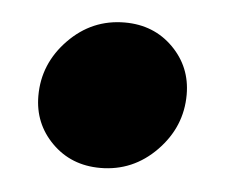

<svg xmlns="http://www.w3.org/2000/svg" viewBox="-31 -448 395 303"><g transform="rotate(5 166.5 -296.0)"><path d="M137 -180Q91 -180 60.5 -210.5Q30 -241 30 -285Q30 -336 67 -374Q104 -412 156 -412Q202 -412 232.5 -381.5Q263 -351 263 -307Q263 -256 226 -218Q189 -180 137 -180Z"/></g></svg>

Font: Lemonada
Style: Bold
Weight: 700
Designer: Mohamed Gaber (Arabic), Eduardo Tunni (Latin)
Foundry: Kief Type Foundry
Version: Version 4.004